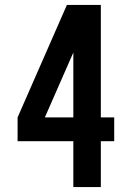

<svg xmlns="http://www.w3.org/2000/svg" viewBox="-20 -755 540 775"><path d="M276 0V-185H51V-281L250 -735H387V-281H441V-185H387V0ZM161 -281H276V-543Z"/></svg>

Font: Iosevka SS08 Regular
Style: Bold
Weight: 700
Monospace: yes
Designer: Belleve Invis
Foundry: Belleve Invis
Version: Version 16.3.4; ttfautohint (v1.8.4)